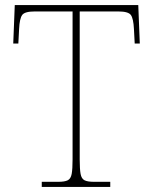

<svg xmlns="http://www.w3.org/2000/svg" viewBox="-20 -734 603 754"><path d="M144 0V-20H209Q234 -20 246 -26Q258 -32 261.5 -51Q265 -70 265 -108V-689H116Q77 -689 67 -675Q57 -661 55 -620L52 -563H32L38 -714H523L529 -563H509L506 -620Q504 -661 494 -675Q484 -689 445 -689H293V-108Q293 -70 296.5 -51Q300 -32 312 -26Q324 -20 349 -20H413V0Z"/></svg>

Font: Noto Serif Myanmar Thin
Style: Regular
Weight: 100
Designer: Ben Mitchell and the Monotype Design Team
Foundry: Monotype Imaging Inc.
Version: Version 2.106; ttfautohint (v1.8.4.7-5d5b)